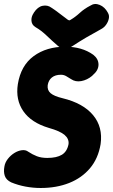

<svg xmlns="http://www.w3.org/2000/svg" viewBox="-48 -919 564 958"><path d="M454 -200Q442 -128 401 -79.5Q360 -31 297 -6Q234 19 155 19Q117 19 79.5 12Q42 5 8 -9Q-17 -21 -24 -41.5Q-31 -62 -26 -88Q-23 -108 -9 -126Q5 -144 23.5 -155.5Q42 -167 61 -169.5Q80 -172 93 -162Q114 -148 136 -139.5Q158 -131 188 -131Q235 -131 261 -147Q287 -163 294 -200Q297 -226 274.5 -245.5Q252 -265 195 -281Q108 -307 68.5 -364Q29 -421 41 -499Q56 -592 120 -639Q184 -686 278 -686Q361 -686 417 -646Q443 -626 443.5 -597.5Q444 -569 416 -545L411 -540Q387 -520 358 -514.5Q329 -509 307 -524Q293 -533 281.5 -539.5Q270 -546 256 -546Q228 -546 211 -532.5Q194 -519 190 -494Q187 -469 204.5 -454Q222 -439 264 -429Q367 -404 416.5 -344.5Q466 -285 454 -200ZM491 -854Q498 -842 495 -826.5Q492 -811 482 -796.5Q472 -782 457 -774Q413 -750 381.5 -731.5Q350 -713 315 -690Q295 -676 276 -676Q257 -676 241 -690Q212 -715 185 -741Q158 -767 130 -783Q111 -794 109 -814.5Q107 -835 120 -854L121 -856Q140 -885 164.5 -890Q189 -895 208 -881Q231 -866 250 -851Q269 -836 291 -820Q295 -818 297 -817.5Q299 -817 304 -820Q329 -835 350.5 -855Q372 -875 403 -891Q424 -905 449.5 -894.5Q475 -884 490 -856Z"/></svg>

Font: Winky Sans
Style: Bold Italic
Weight: 700
Italic angle: -8.97852°
Designer: Simon Atzbach
Foundry: typofactur
Version: Version 1.205